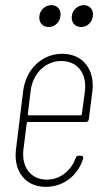

<svg xmlns="http://www.w3.org/2000/svg" viewBox="-20 -718 393 746"><path d="M169 -613C193 -613 212 -631 215 -656C218 -680 203 -698 180 -698C156 -698 136 -680 133 -656C130 -631 145 -613 169 -613ZM295 -613C319 -613 338 -631 341 -656C344 -680 329 -698 306 -698C282 -698 262 -680 259 -656C256 -631 271 -613 295 -613ZM325 -254 339 -364C349 -448 302 -509 222 -509C142 -509 80 -448 70 -364L42 -137C32 -52 79 8 158 8C227 8 282 -36 303 -101C305 -108 301 -113 295 -113H285C280 -113 276 -110 274 -104C256 -54 213 -20 162 -20C100 -20 63 -68 71 -137L84 -240C84 -242 86 -244 88 -244H314C320 -244 324 -248 325 -254ZM218 -481C281 -481 318 -433 310 -364L298 -274C298 -272 296 -270 294 -270H91C89 -270 88 -272 88 -274L99 -364C107 -433 157 -481 218 -481Z"/></svg>

Font: Barlow Condensed Thin
Style: Italic
Weight: 250
Width: 3
Italic angle: -7°
Designer: Jeremy Tribby
Foundry: Tribby Type
Version: Version 1.422;hotconv 1.0.109;makeotfexe 2.5.65596